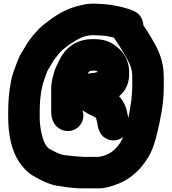

<svg xmlns="http://www.w3.org/2000/svg" viewBox="-20 -835 943 1054"><path d="M665.2 -533.7C687.5 -494.2 706 -465.6 706 -413V-357C706 -349.7 705.7 -342 705.1 -333.9L703.1 -308C702.4 -300.1 701.9 -294.2 701.2 -284C687.5 -201.4 675 -107.6 642.3 -55.2C617.2 -15 579.9 18.8 521.6 26H434.7C403 24.1 369.8 21 339.2 17.2C303.4 12.4 283 -1.1 250.1 -18.9C245 -21.9 242.1 -24.7 236.1 -32C230.7 -39.9 230.1 -39.9 224.6 -50.7C209.8 -84.3 198 -137.9 198 -190V-223C198 -292.3 206.5 -354.5 224.5 -402.4C231.7 -422.9 237.2 -441 244.4 -453.1L265.6 -488.4C276.4 -507.7 290.7 -525.7 305.8 -543.5C327 -566.7 353.4 -586.4 383.7 -605.3C415.6 -625.1 447.5 -642 491 -642C498.9 -642 504.8 -641.8 515 -641C524.8 -641 528.9 -640.8 535.7 -640.1L558.9 -638.2C573.8 -635.7 589.8 -632.5 605.2 -628.7C626.3 -596.6 646.2 -567.5 665.2 -533.7ZM767 -697C766.5 -710.6 761.7 -728.3 753.2 -741.8C733.7 -772.8 702.2 -779.6 680.5 -787.5C678 -788.4 670.9 -789.6 669.3 -790.2C653.8 -796.4 634.8 -799.2 620.4 -802.4C619.1 -802.7 616.8 -803 615 -803C613.3 -803 613.5 -802.8 610.1 -804C596.9 -807.4 588.8 -808.9 574.8 -809.9C559 -811.4 543 -813.9 520.8 -814C511.5 -814.6 499.8 -815 491 -815C477.5 -815 464.3 -813.9 449.9 -811.7C366.2 -796.9 305.6 -765.9 249 -722C224.3 -704.1 198 -683.4 176.3 -657.6C154.5 -634.3 134.2 -606.8 116.4 -575.6L95.5 -540.7C87.1 -526.2 80.4 -511.8 74.5 -495.4C63 -463 47.1 -429.9 40.4 -386.6C29.8 -338.5 25 -278.9 25 -221V-190C25 -98.2 43.4 -8.3 84.4 53.1C105.3 83.1 127.1 108.8 161.8 130.3C162.2 130.5 162.8 130.8 163.2 131.1C204.6 153.1 248.1 180.8 314.7 187.8C350.1 193.6 390.1 199 430 199H529.5C571.9 197.2 627.1 176.4 655.4 162.2C713.7 131.6 755.1 88.3 789 36.1C816.1 -5.7 830.9 -54.4 843.3 -106.3C861.1 -183.4 879 -262.3 879 -357V-413C879 -504.4 847.4 -564.8 814.7 -620.4C799.3 -647.9 782.2 -672.4 767 -697ZM462.7 -431C466 -441 471.8 -447 486 -447H500C501.4 -447 503.5 -446.9 508.2 -446.6C511.4 -444.2 514.9 -441.7 516.6 -440C512 -438.7 508.6 -438 500.2 -435.6C489.3 -434.4 478.3 -433.6 465.4 -431ZM689 -441.8C688.6 -494.7 664.3 -540.4 633.8 -567.5C601.5 -597.3 563.4 -620 500 -620H486C391 -620 332.6 -563.8 303.1 -499.1C294.5 -478.9 280.4 -458.7 273.7 -425.2C266.2 -402 261 -373.7 261 -343V-222C261 -180.2 276.9 -143.1 312.8 -125.1C379.5 -91.8 456.1 -149.4 433.6 -229.1C438.9 -225.9 444.3 -222.4 449.1 -219.2C469.4 -205.7 491.3 -198.5 507.1 -187.7C510.3 -174.9 516 -152.6 516 -148C516 -146.4 516.3 -143.9 516.7 -141.9C521.9 -121.3 528.8 -97.2 553.8 -79.9C596.1 -50.7 648 -64.9 673.3 -100.5C703.6 -142.8 683.3 -186.4 678.6 -214.2C672.1 -251.5 657.3 -281.1 633.6 -306.6C669.6 -335 692.4 -381.3 689 -441.8Z"/></svg>

Font: Smoothie
Style: Bd
Weight: 700
Foundry: Cannot Into Space Fonts
Version: Version 0.8